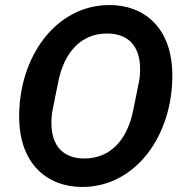

<svg xmlns="http://www.w3.org/2000/svg" viewBox="-20 -730 731 762"><path d="M306 12C519 12 664 -192 664 -430C664 -622 550 -710 415 -710C202 -710 56 -506 56 -268C56 -76 171 12 306 12ZM315 -101C230 -101 184 -152 184 -242C184 -258 185 -278 190 -300L211 -404C235 -526 304 -597 405 -597C490 -597 536 -546 536 -456C536 -440 535 -420 530 -398L509 -294C485 -172 416 -101 315 -101Z"/></svg>

Font: Braiins Sans SemiBold
Style: Italic
Weight: 600
Italic angle: -11.31°
Designer: Mike Abbink, Paul van der Laan, Pieter van Rosmalen, Jiri Chlebus, Lubos Buracinsky
Foundry: Bold Monday, Sudetype
Version: Version 1.000;hotconv 1.0.109;makeotfexe 2.5.65596